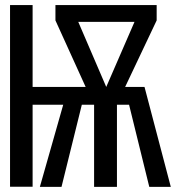

<svg xmlns="http://www.w3.org/2000/svg" viewBox="-20 -726 684 746"><path d="M19 -0.5V-706.2H106.7V-388.2H312.8L195.4 -646.7V-706.2H588.7V-646.7L466.2 -388.2H541.5L643.6 0H560L481.5 -319H434.4V0H345.6V-319H297.9L219 0H134.9L225.6 -319H106.7V-0.5ZM392.8 -388.2 502.6 -641H284.1Z"/></svg>

Font: FiraCode Nerd Font Mono
Style: Regular
Weight: 400
Monospace: yes
Designer: Carrois Corporate, Edenspiekermann AG, Nikita Prokopov
Foundry: Carrois Corporate, Edenspiekermann AG, Nikita Prokopov
Version: Version 6.002;Nerd Fonts 3.4.0